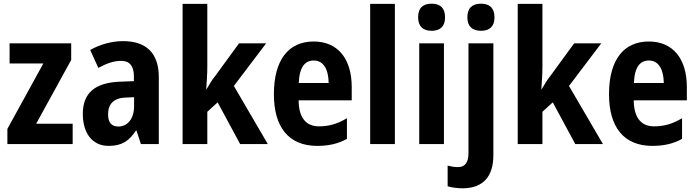

<svg xmlns="http://www.w3.org/2000/svg" viewBox="-20 -847 3778 1041"><path d="M374 -66V-176H176L366 -522V-612H32V-503H215L20 -148V-66Z M647 -624C585 -624 522 -606 469 -576L513 -479C560 -504 597 -517 638 -517C684 -517 706 -487 706 -434V-407L628 -404C497 -398 429 -345 429 -229C429 -131 476 -56 569 -56C641 -56 680 -83 717 -139H720L744 -66H841V-429C841 -560 772 -624 647 -624ZM663 -318 707 -320V-271C707 -203 671 -161 622 -161C587 -161 566 -180 566 -227C566 -282 595 -316 663 -318Z M1104 -490V-826H970V-66H1104V-241L1160 -292L1282 -66H1432L1248 -381L1423 -612H1276L1149 -438C1129 -413 1119 -395 1099 -362H1098C1101 -407 1104 -442 1104 -490Z M1681 -622C1544 -622 1465 -522 1465 -336C1465 -159 1544 -56 1700 -56C1763 -56 1814 -68 1861 -94V-206C1809 -175 1764 -162 1709 -162C1639 -162 1600 -209 1599 -303H1887V-375C1887 -528 1812 -622 1681 -622ZM1681 -519C1734 -519 1761 -471 1762 -397H1600C1603 -485 1635 -519 1681 -519Z M2121 -66V-826H1987V-66Z M2320 -827C2273 -827 2247 -804 2247 -753C2247 -703 2275 -680 2320 -680C2366 -680 2393 -703 2393 -753C2393 -803 2368 -827 2320 -827ZM2387 -612H2253V-66H2387Z M2514 -753C2514 -703 2542 -680 2588 -680C2634 -680 2661 -703 2661 -753C2661 -803 2635 -827 2588 -827C2541 -827 2514 -804 2514 -753ZM2489 174C2600 173 2655 110 2655 -6V-612H2520V-17C2520 37 2499 59 2463 59C2443 59 2427 56 2407 51V163C2430 170 2461 174 2489 174Z M2921 -490V-826H2787V-66H2921V-241L2977 -292L3099 -66H3249L3065 -381L3240 -612H3093L2966 -438C2946 -413 2936 -395 2916 -362H2915C2918 -407 2921 -442 2921 -490Z M3498 -622C3361 -622 3282 -522 3282 -336C3282 -159 3361 -56 3517 -56C3580 -56 3631 -68 3678 -94V-206C3626 -175 3581 -162 3526 -162C3456 -162 3417 -209 3416 -303H3704V-375C3704 -528 3629 -622 3498 -622ZM3498 -519C3551 -519 3578 -471 3579 -397H3417C3420 -485 3452 -519 3498 -519Z"/></svg>

Font: Noto Sans Malayalam UI Condensed
Style: Bold
Weight: 700
Width: 3
Designer: Jelle Bosma - Monotype Design Team
Foundry: Monotype Imaging Inc.
Version: Version 2.104